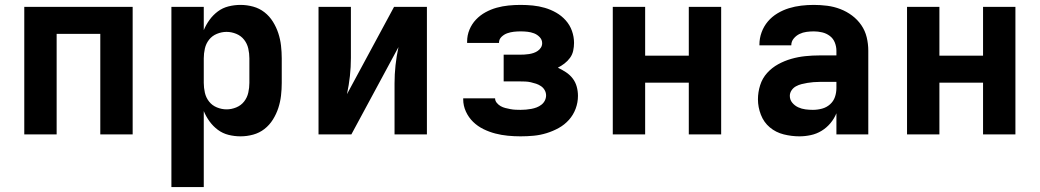

<svg xmlns="http://www.w3.org/2000/svg" viewBox="-20 -548 4240 783"><path d="M79 0V-520H521V0H389V-410H211V0Z M679 215V-520H811V-425Q820 -447 834.5 -467Q849 -487 868.5 -501.5Q888 -516 912 -522Q936 -528 961 -528Q987 -528 1012.5 -521Q1038 -514 1058.5 -498Q1079 -482 1093 -459.5Q1107 -437 1115 -412.5Q1123 -388 1126 -362Q1129 -336 1129 -310V-210Q1129 -184 1126 -158Q1123 -132 1115 -107.5Q1107 -83 1093 -60.5Q1079 -38 1058.5 -22Q1038 -6 1012.5 1Q987 8 961 8Q936 8 912 2Q888 -4 868.5 -18.5Q849 -33 834.5 -53Q820 -73 811 -95V215ZM904 -102Q924 -102 943.5 -110Q963 -118 975.5 -134Q988 -150 992.5 -170Q997 -190 997 -210V-310Q997 -330 992.5 -350Q988 -370 975.5 -386Q963 -402 943.5 -410Q924 -418 904 -418Q884 -418 864.5 -410Q845 -402 832.5 -386Q820 -370 815.5 -350Q811 -330 811 -310V-210Q811 -190 815.5 -170Q820 -150 832.5 -134Q845 -118 864.5 -110Q884 -102 904 -102Z M1279 0V-520H1411V-312Q1411 -275 1407 -238Q1403 -201 1395 -164L1587 -520H1721V0H1589V-208Q1589 -245 1593 -282Q1597 -319 1605 -356L1413 0Z M2103 8Q2077 8 2051 5.5Q2025 3 2000 -3.5Q1975 -10 1951.5 -21.5Q1928 -33 1909.5 -51Q1891 -69 1880 -93Q1869 -117 1869 -143V-147H1999Q1999 -137 2006 -128.5Q2013 -120 2022 -115Q2031 -110 2041 -107.5Q2051 -105 2061.5 -103Q2072 -101 2082.5 -100.5Q2093 -100 2103 -100Q2114 -100 2125 -101Q2136 -102 2147 -104Q2158 -106 2168.5 -110Q2179 -114 2188 -121Q2197 -128 2202 -138Q2207 -148 2207 -159Q2207 -170 2201.5 -180Q2196 -190 2186.5 -196.5Q2177 -203 2166.5 -206.5Q2156 -210 2145 -212.5Q2134 -215 2122.5 -215.5Q2111 -216 2100 -216H2034V-325H2100Q2109 -325 2118.5 -325.5Q2128 -326 2137.5 -327.5Q2147 -329 2156 -332Q2165 -335 2173 -340.5Q2181 -346 2186 -354Q2191 -362 2191 -372Q2191 -386 2181 -396.5Q2171 -407 2158 -412Q2145 -417 2131 -418.5Q2117 -420 2103 -420Q2089 -420 2075.5 -418.5Q2062 -417 2049 -412.5Q2036 -408 2025.5 -398Q2015 -388 2015 -374V-373H1885V-379Q1885 -404 1894.5 -427Q1904 -450 1921 -468Q1938 -486 1960 -498Q1982 -510 2005.5 -516.5Q2029 -523 2053.5 -525.5Q2078 -528 2103 -528Q2128 -528 2153 -525.5Q2178 -523 2202 -516Q2226 -509 2248 -496.5Q2270 -484 2287 -465Q2304 -446 2312.5 -422Q2321 -398 2321 -373Q2321 -357 2317.5 -341Q2314 -325 2304.5 -312Q2295 -299 2282 -289Q2269 -279 2255 -272Q2272 -264 2288 -253.5Q2304 -243 2315.5 -228Q2327 -213 2332 -194.5Q2337 -176 2337 -157Q2337 -130 2327.5 -104.5Q2318 -79 2300 -59Q2282 -39 2258.5 -26Q2235 -13 2209 -5Q2183 3 2156.5 5.5Q2130 8 2103 8Z M2479 0V-520H2611V-321H2789V-520H2921V0H2789V-211H2611V0Z M3240 8Q3208 8 3176 0Q3144 -8 3119.5 -28.5Q3095 -49 3083 -80Q3071 -111 3071 -143Q3071 -172 3080 -200.5Q3089 -229 3108.5 -250.5Q3128 -272 3153.5 -286Q3179 -300 3207 -308Q3235 -316 3264 -319Q3293 -322 3322 -322H3391V-341Q3391 -358 3384.5 -374.5Q3378 -391 3364 -401.5Q3350 -412 3333 -416Q3316 -420 3299 -420Q3284 -420 3269 -418Q3254 -416 3240.5 -409.5Q3227 -403 3217 -391Q3207 -379 3207 -364V-363H3077V-366Q3077 -392 3086 -416.5Q3095 -441 3111.5 -460.5Q3128 -480 3150.5 -493.5Q3173 -507 3197.5 -514.5Q3222 -522 3247.5 -525Q3273 -528 3299 -528Q3326 -528 3353.5 -524.5Q3381 -521 3407 -511Q3433 -501 3455 -484.5Q3477 -468 3492.5 -445.5Q3508 -423 3514.5 -396Q3521 -369 3521 -341V0H3391V-86Q3382 -64 3366.5 -45.5Q3351 -27 3330.5 -14.5Q3310 -2 3286.5 3Q3263 8 3240 8ZM3295 -100Q3314 -100 3332.5 -105Q3351 -110 3365 -122.5Q3379 -135 3385 -152.5Q3391 -170 3391 -189V-214H3322Q3310 -214 3297.5 -213Q3285 -212 3273 -210Q3261 -208 3249 -205Q3237 -202 3226 -196Q3215 -190 3208 -179.5Q3201 -169 3201 -157Q3201 -141 3211 -129Q3221 -117 3235 -110.5Q3249 -104 3264.5 -102Q3280 -100 3295 -100Z M3679 0V-520H3811V-321H3989V-520H4121V0H3989V-211H3811V0Z"/></svg>

Font: Iosevka Extrabold Extended
Style: Regular
Weight: 800
Width: 7
Monospace: yes
Designer: Belleve Invis
Foundry: Belleve Invis
Version: Version 32.5.0; ttfautohint (v1.8.4)